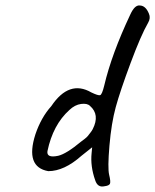

<svg xmlns="http://www.w3.org/2000/svg" viewBox="-20 -660 566 700"><path d="M192 -92Q222 -99 276 -144Q279 -146 288 -153Q297 -160 300 -164Q303 -168 309 -175.5Q315 -183 318 -189Q345 -242 308 -274Q298 -284 275.5 -281Q253 -278 233 -259Q173 -205 153 -109Q149 -83 192 -92ZM361 19Q336 25 327 -3Q309 -54 314 -102L316 -123L277 -92Q214 -36 156 -36Q71 -51 109 -170Q130 -232 167 -273Q232 -370 313 -323Q338 -311 345 -313Q352 -315 360 -348Q387 -463 455 -607Q471 -642 489 -640Q511 -640 523 -610Q530 -594 520 -577Q494 -532 456 -430Q418 -328 402 -269.5Q386 -211 379 -129Q372 -47 378 -22.5Q384 2 381 9.5Q378 17 361 19Z"/></svg>

Font: Caveat
Style: Regular
Weight: 400
Designer: Pablo Impallari
Foundry: Creative Lab NY
Version: Version 1.096; ttfautohint (v1.3)